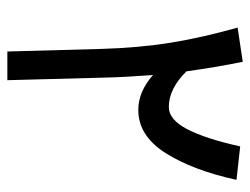

<svg xmlns="http://www.w3.org/2000/svg" viewBox="-99 -581 680 522"><g transform="rotate(90 241.0 -320.0)"><path d="M469 -623Q443 -504 396 -430Q349 -356 279 -356Q229 -356 184 -396Q190 -315 191 -264L198 0H120L113 -255Q110 -358 96 -444.5Q82 -531 55 -626L148 -640Q162 -572 174 -487Q221 -439 271 -439Q305 -439 331 -488.5Q357 -538 378 -633Z"/></g></svg>

Font: FiraGO
Style: Italic
Weight: 400
Italic angle: -8°
Designer: bBox Type GmbH
Foundry: bBox Type GmbH
Version: Version 1.001